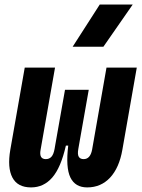

<svg xmlns="http://www.w3.org/2000/svg" viewBox="-20 -815 626 845"><path d="M363.8 9.8Q311 9.8 289.8 -33.9Q268.6 -77.6 280.3 -174.3H270Q248 -77.6 210.2 -33.9Q172.4 9.8 116.7 9.8Q57.6 9.8 34.7 -33.4Q11.7 -76.7 25.4 -156.2L88.9 -517.6H222.2L158.7 -156.2Q150.9 -114.7 181.6 -114.7Q196.8 -114.7 206.3 -125Q215.8 -135.3 220.2 -159.7L222.7 -174.3L266.1 -419.9H370.6L330.6 -193.4L324.7 -159.7Q320.3 -135.3 326.7 -125Q333 -114.7 348.1 -114.7Q377.4 -114.7 385.3 -156.2L448.7 -517.6H582L518.6 -156.2Q504.9 -76.7 464.6 -33.4Q424.3 9.8 363.8 9.8ZM299.8 -609.4 418.9 -794.9H564L435.1 -609.4Z"/></svg>

Font: Cascadia Mono
Style: Bold Italic
Weight: 700
Italic angle: -10°
Monospace: yes
Designer: Aaron Bell
Foundry: Saja Typeworks
Version: Version 2404.023; ttfautohint (v1.8.4)